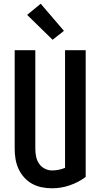

<svg xmlns="http://www.w3.org/2000/svg" viewBox="-20 -1005 540 1033"><path d="M260 8Q232 8 204.5 2.5Q177 -3 152.5 -16.5Q128 -30 109.5 -51Q91 -72 79.5 -97Q68 -122 63.5 -149.5Q59 -177 59 -205V-735H170V-205Q170 -184 174 -163.5Q178 -143 189.5 -125.5Q201 -108 220 -98Q239 -88 260 -88Q278 -88 295.5 -91.5Q313 -95 330 -102V-735H441V-53Q402 -24 355.5 -8Q309 8 260 8ZM263 -791 126 -925 199 -985 324 -839Z"/></svg>

Font: Moesevka
Style: Bold
Weight: 700
Monospace: yes
Designer: Belleve Invis
Foundry: Belleve Invis
Version: Version 32.5.0; ttfautohint (v1.8.4)